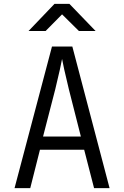

<svg xmlns="http://www.w3.org/2000/svg" viewBox="-20 -970 640 990"><path d="M127 -810H215L300 -896L387 -810H473L338 -950H261ZM55 0H136L186 -198H414L465 0H545L353 -730H248ZM202 -266 265 -510C285 -591 297 -649 300 -666C303 -649 315 -591 335 -510L397 -266Z"/></svg>

Font: JetBrains Mono Light
Style: Regular
Weight: 336
Monospace: yes
Designer: Philipp Nurullin, Konstantin Bulenkov
Foundry: JetBrains
Version: Version 2.305